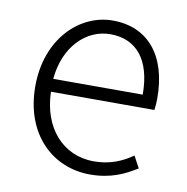

<svg xmlns="http://www.w3.org/2000/svg" viewBox="-68 -613 673 691"><g transform="rotate(10 269.0 -267.0)"><path d="M305 13C381 13 431 -12 474 -39L451 -82C411 -54 367 -36 310 -36C195 -36 118 -127 115 -256H493C495 -270 496 -285 496 -299C496 -455 419 -547 290 -547C170 -547 56 -440 56 -266C56 -91 167 13 305 13ZM115 -303C126 -425 204 -497 290 -497C384 -497 442 -432 442 -303Z"/></g></svg>

Font: Noto Sans CJK SC Light
Style: Regular
Weight: 300
Designer: Ryoko NISHIZUKA 西塚涼子 (kana, bopomofo & ideographs); Paul D. Hunt (Latin, Greek & Cyrillic); Sandoll Communications 산돌커뮤니
Foundry: Adobe
Version: Version 2.004;hotconv 1.0.118;makeotfexe 2.5.65603